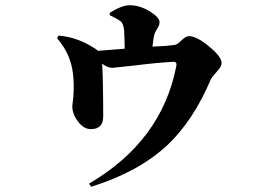

<svg xmlns="http://www.w3.org/2000/svg" viewBox="-20 -637 1040 733"><path d="M399 -588Q445 -617 475 -617Q514 -617 553 -593Q589 -570 589 -553Q589 -540 581 -529Q572 -515 569 -505Q566 -493 562 -459Q619 -461 649 -466Q657 -467 674 -484Q690 -499 701 -499Q731 -499 779 -459Q826 -420 826 -397Q826 -383 809 -365Q788 -342 784 -332Q717 -175 618 -82Q508 20 328 76L320 64Q597 -98 653 -384Q657 -402 641 -401Q582 -398 494 -387Q414 -378 409 -378Q390 -378 370 -394Q374 -325 374 -192Q374 -144 327 -144Q299 -144 277 -174Q256 -202 256 -232L260 -267Q267 -364 241 -423Q227 -457 198 -491L203 -501Q267 -496 324 -463Q347 -450 354 -443L456 -451Q456 -476 454 -518Q452 -547 440 -556Q427 -566 399 -579Z"/></svg>

Font: Source Han Serif CN Heavy
Style: Regular
Weight: 900
Designer: Ryoko NISHIZUKA  (kana & ideographs); Frank Grießhammer (Latin, Greek & Cyrillic); Wenlong ZHANG  (bopomofo); Sandoll Co
Foundry: Adobe Systems Incorporated
Version: Version 1.000;PS 1;hotconv 16.6.53;makeotf.lib2.5.65590